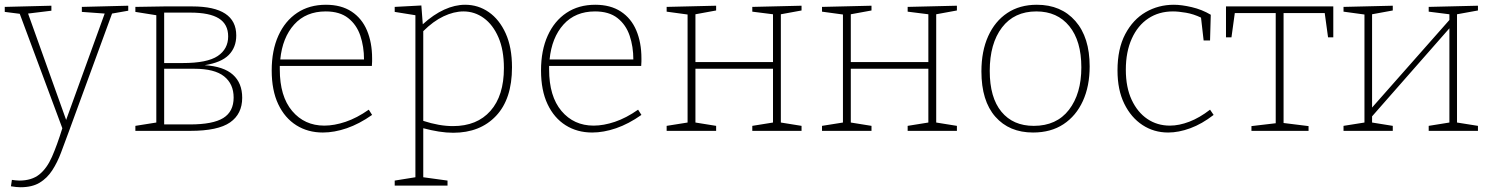

<svg xmlns="http://www.w3.org/2000/svg" viewBox="-26 -550 6275 807"><path d="M20 233 24 206Q32 207 39.5 208Q47 209 55 209Q107 209 139 183.5Q171 158 192.5 109Q214 60 236 -11L57 -492L-6 -500V-521L190 -526V-505L92 -493L252 -46L414 -493L318 -500V-521L513 -526V-505L445 -493L263 4Q246 50 230.5 91.5Q215 133 193.5 166Q172 199 140.5 218Q109 237 60 237Q44 237 20 233Z M664 -523H782Q967 -523 967 -401Q967 -351 935.5 -319Q904 -287 834 -276Q914 -271 953 -236Q992 -201 992 -139Q992 -71 941 -35.5Q890 0 774 0H543V-21L631 -35V-486L543 -500V-521ZM774 -497H664V-285H742Q845 -285 889 -314.5Q933 -344 933 -397Q933 -448 894 -472.5Q855 -497 774 -497ZM772 -27Q869 -27 912.5 -54Q956 -81 956 -140Q956 -197 916 -229Q876 -261 791 -261H664V-27Z M1331 7Q1268 7 1219.5 -23.5Q1171 -54 1143.5 -112Q1116 -170 1116 -254Q1116 -338 1144 -400Q1172 -462 1223 -496Q1274 -530 1344 -530Q1408 -530 1451.5 -501.5Q1495 -473 1516.5 -422Q1538 -371 1538 -305Q1538 -299 1538 -291.5Q1538 -284 1537 -273H1150Q1150 -266 1150 -258Q1150 -145 1202 -83.5Q1254 -22 1337 -22Q1379 -22 1426.5 -38Q1474 -54 1524 -89L1538 -67Q1484 -29 1431.5 -11Q1379 7 1331 7ZM1343 -502Q1260 -502 1210.5 -447Q1161 -392 1152 -300H1504Q1504 -354 1488.5 -400Q1473 -446 1437.5 -474Q1402 -502 1343 -502Z M1633 230V209L1720 195V-486L1633 -500V-521L1745 -527L1751 -448Q1796 -489 1841 -509.5Q1886 -530 1929 -530Q1984 -530 2028.5 -499Q2073 -468 2099.5 -409.5Q2126 -351 2126 -267Q2126 -134 2059 -63Q1992 8 1879 8Q1850 8 1818.5 3Q1787 -2 1753 -11V195L1855 209V230ZM1878 -20Q1979 -20 2035.5 -84Q2092 -148 2092 -264Q2092 -340 2069 -393Q2046 -446 2007.5 -474Q1969 -502 1922 -502Q1882 -502 1838.5 -481.5Q1795 -461 1753 -419V-42Q1820 -20 1878 -20Z M2463 7Q2400 7 2351.5 -23.5Q2303 -54 2275.5 -112Q2248 -170 2248 -254Q2248 -338 2276 -400Q2304 -462 2355 -496Q2406 -530 2476 -530Q2540 -530 2583.5 -501.5Q2627 -473 2648.5 -422Q2670 -371 2670 -305Q2670 -299 2670 -291.5Q2670 -284 2669 -273H2282Q2282 -266 2282 -258Q2282 -145 2334 -83.5Q2386 -22 2469 -22Q2511 -22 2558.5 -38Q2606 -54 2656 -89L2670 -67Q2616 -29 2563.5 -11Q2511 7 2463 7ZM2475 -502Q2392 -502 2342.5 -447Q2293 -392 2284 -300H2636Q2636 -354 2620.5 -400Q2605 -446 2569.5 -474Q2534 -502 2475 -502Z M2776 0V-21L2864 -35V-489L2776 -501V-521L2984 -526V-506L2897 -490V-289H3223V-490L3136 -501V-521L3343 -526V-506L3256 -490V-35L3343 -21V0H3136V-21L3223 -35V-261H2897V-35L2984 -21V0Z M3429 0V-21L3517 -35V-489L3429 -501V-521L3637 -526V-506L3550 -490V-289H3876V-490L3789 -501V-521L3996 -526V-506L3909 -490V-35L3996 -21V0H3789V-21L3876 -35V-261H3550V-35L3637 -21V0Z M4332 -530Q4434 -530 4494 -461.5Q4554 -393 4554 -271Q4554 -188 4525.5 -125.5Q4497 -63 4444 -28Q4391 7 4316 7Q4216 7 4157.5 -59.5Q4099 -126 4099 -250Q4099 -335 4127.5 -398Q4156 -461 4208 -495.5Q4260 -530 4332 -530ZM4330 -502Q4237 -502 4185.5 -434.5Q4134 -367 4134 -252Q4134 -140 4183 -80.5Q4232 -21 4319 -21Q4415 -21 4467 -88.5Q4519 -156 4519 -267Q4519 -378 4468.5 -440Q4418 -502 4330 -502Z M4884 7Q4824 7 4776 -24.5Q4728 -56 4699.5 -114Q4671 -172 4671 -254Q4671 -345 4703.5 -406.5Q4736 -468 4789.5 -499Q4843 -530 4908 -530Q4940 -530 4983 -520Q5026 -510 5063 -488L5060 -380H5033L5022 -476Q4991 -491 4959 -496.5Q4927 -502 4904 -502Q4845 -502 4800.5 -472.5Q4756 -443 4731 -387.5Q4706 -332 4706 -257Q4706 -183 4730.5 -130.5Q4755 -78 4796.5 -50Q4838 -22 4891 -22Q4930 -22 4973 -38.5Q5016 -55 5060 -89L5075 -67Q5026 -29 4977 -11Q4928 7 4884 7Z M5234 0V-20L5336 -32V-495H5164L5150 -393H5127V-523H5578V-393H5556L5542 -495H5369V-33L5474 -20V0Z M5621 0V-21L5709 -35V-489L5621 -501V-521L5828 -526V-506L5741 -490V-98L6066 -466V-490L5979 -501V-521L6186 -526V-506L6098 -490V-35L6186 -21V0H5979V-21L6066 -35V-431L5741 -61V-35L5828 -21V0Z"/></svg>

Font: Bitter ExtraLight
Style: Regular
Weight: 200
Designer: Sol Matas, and Bitter project Authors
Foundry: Sol Matas
Version: Version 2.001